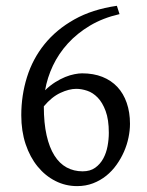

<svg xmlns="http://www.w3.org/2000/svg" viewBox="-20 -630 509 665"><path d="M244.1 -322.3Q219.2 -322.3 189.2 -308.3Q159.2 -294.4 131.8 -261.7Q131.8 -203.6 141.4 -161.4Q150.9 -119.1 168.5 -91.3Q186 -63.5 210.9 -50Q235.8 -36.6 266.1 -36.6Q292.5 -36.6 309.8 -49.1Q327.1 -61.5 337.6 -80.8Q348.1 -100.1 352.5 -123.8Q356.9 -147.5 356.9 -169.9Q356.9 -215.8 345.9 -245.4Q335 -274.9 318.4 -292Q301.8 -309.1 282 -315.7Q262.2 -322.3 244.1 -322.3ZM430.2 -201.2Q430.2 -178.2 425 -153.3Q419.9 -128.4 409.4 -104.5Q398.9 -80.6 383.5 -59.1Q368.2 -37.6 347.9 -21.2Q327.6 -4.9 302.2 4.9Q276.9 14.6 247.1 14.6Q207 14.6 171.9 -3.2Q136.7 -21 110.4 -53.2Q84 -85.4 68.8 -130.6Q53.7 -175.8 53.7 -231Q53.7 -299.8 73.5 -363Q93.3 -426.3 134.3 -477.1Q175.3 -527.8 237.5 -562.7Q299.8 -597.7 384.8 -609.9L394 -581.1Q336.4 -567.9 291.7 -541.3Q247.1 -514.6 215.1 -479.5Q183.1 -444.3 163.3 -402.6Q143.6 -360.8 136.2 -317.4Q153.3 -334 171.1 -345.2Q189 -356.4 205.8 -363.3Q222.7 -370.1 237.8 -373Q252.9 -376 264.2 -376Q303.7 -376 334.5 -363.8Q365.2 -351.6 386.5 -328.9Q407.7 -306.2 418.9 -273.7Q430.2 -241.2 430.2 -201.2Z"/></svg>

Font: Gentium Plus Afr
Style: Regular
Weight: 400
Designer: J. Victor Gaultney, Annie Olsen, Iska Routamaa, Becca Hirsbrunner
Foundry: SIL International
Version: Version 5.000